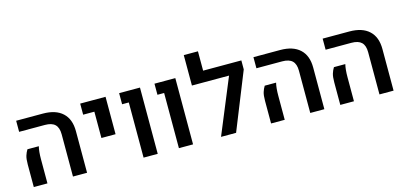

<svg xmlns="http://www.w3.org/2000/svg" viewBox="-65 -1188 3423 1625"><g transform="rotate(-15 1646.0 -375.0)"><path d="M413.6 -370.1Q413.6 -428.7 385.3 -456.1Q356.9 -483.4 296.9 -483.4H71.3V-580.6H305.2Q417.5 -580.6 477.3 -525.1Q537.1 -469.7 537.1 -365.2V0H413.6ZM70.3 -198.7Q70.3 -247.1 78.9 -273.9Q87.4 -300.8 101.1 -322.8H200.7Q189.9 -279.8 189.9 -210V0H70.3Z M730.5 -483.4H632.3V-580.6H854.5V-252.9H730.5Z M1032.2 -483.4H973.6V-580.6H1156.2V0H1032.2Z M1341.8 -483.4H1283.2V-580.6H1465.8V0H1341.8Z M2044.4 -502 1842.8 0H1710.9L1910.6 -483.4H1585.4V-750H1709.5V-580.6H2044.4Z M2492.7 -370.1Q2492.7 -428.7 2464.4 -456.1Q2436 -483.4 2376 -483.4H2150.4V-580.6H2384.3Q2496.6 -580.6 2556.4 -525.1Q2616.2 -469.7 2616.2 -365.2V0H2492.7ZM2149.4 -198.7Q2149.4 -247.1 2158 -273.9Q2166.5 -300.8 2180.2 -322.8H2279.8Q2269 -279.8 2269 -210V0H2149.4Z M3099.1 -370.1Q3099.1 -428.7 3070.8 -456.1Q3042.5 -483.4 2982.4 -483.4H2756.8V-580.6H2990.7Q3103 -580.6 3162.8 -525.1Q3222.7 -469.7 3222.7 -365.2V0H3099.1ZM2755.9 -198.7Q2755.9 -247.1 2764.4 -273.9Q2772.9 -300.8 2786.6 -322.8H2886.2Q2875.5 -279.8 2875.5 -210V0H2755.9Z"/></g></svg>

Font: Heebo Medium
Style: Regular
Weight: 500
Designer: Oded Ezer
Foundry: Meir Sadan
Version: Version 2.001; ttfautohint (v1.5.14-ce02) -l 8 -r 50 -G 200 